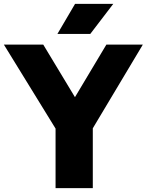

<svg xmlns="http://www.w3.org/2000/svg" viewBox="-50 -970 756 990"><path d="M236.5 0V-307L-30 -740H173L336.5 -469L498.5 -740H686.5L428.5 -308.5V0ZM246 -795 337 -950H534L415.5 -795Z"/></svg>

Font: Encode Sans XBd
Style: Regular
Weight: 800
Designer: Multiple Designers
Foundry: Impallari Type
Version: Version 3.002; ttfautohint (v1.8.3) -l 8 -r 50 -G 200 -x 14 